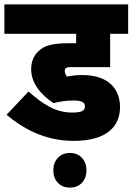

<svg xmlns="http://www.w3.org/2000/svg" viewBox="-20 -642 604 875"><path d="M314 -184C355 -184 367 -175 367 -157C367 -137 351 -129 309 -129C232 -129 175 -168 110 -225L10 -119C81 -59 181 0 316 0C468 0 527 -67 527 -154C527 -237 474 -300 355 -300C326 -300 307 -297 285 -293C279 -302 275 -309 275 -319C275 -324 276 -328 279 -330C283 -335 289 -336 305 -336H482V-488H564V-622H0V-488H327V-445H296C214 -445 182 -433 158 -411C133 -390 122 -360 122 -326C122 -262 168 -209 224 -172C250 -179 284 -184 314 -184ZM223 134C223 180 252 213 299 213C345 213 374 180 374 134C374 89 345 55 299 55C252 55 223 89 223 134Z"/></svg>

Font: Noto Sans Condensed Black
Style: Italic
Weight: 900
Width: 3
Italic angle: -12°
Designer: Monotype Design Team
Foundry: Monotype Imaging Inc.
Version: Version 2.013